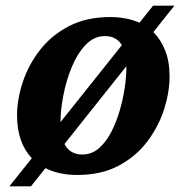

<svg xmlns="http://www.w3.org/2000/svg" viewBox="-20 -606 658 676"><path d="M13 50 92 -49Q67 -75 53.5 -113Q40 -151 40 -200Q40 -256 60 -316.5Q80 -377 120 -429Q160 -481 222 -513.5Q284 -546 368 -546Q426 -546 471 -526L519 -586H594L520 -493Q546 -467 561.5 -428.5Q577 -390 577 -336Q577 -282 558 -222Q539 -162 499.5 -109Q460 -56 398.5 -23Q337 10 252 10Q187 10 140 -14L89 50ZM349 -479Q311 -479 281.5 -448Q252 -417 232.5 -369.5Q213 -322 203 -270Q193 -218 193 -176L409 -447Q390 -479 349 -479ZM270 -62Q302 -62 327 -83Q352 -104 370.5 -139Q389 -174 401 -215Q413 -256 419 -296Q425 -336 425 -368V-373L207 -99Q226 -62 270 -62Z"/></svg>

Font: Noto Serif
Style: Bold Italic
Weight: 700
Italic angle: -12°
Designer: Monotype Design Team
Foundry: Monotype Imaging Inc.
Version: Version 2.013